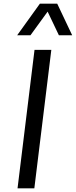

<svg xmlns="http://www.w3.org/2000/svg" viewBox="-20 -1020 411 1040"><path d="M73 -829 196 -1000H290L371 -829H299L238 -957L145 -829ZM75 0 167 -750H258L166 0Z"/></svg>

Font: Orkney
Style: Italic
Weight: 400
Italic angle: -7°
Designer: Samuel Oakes and Alfredo Marco Pradil
Foundry: Alfredo Marco Pradil
Version: 1.0; ttfautohint (v1.5)